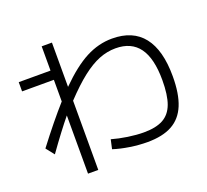

<svg xmlns="http://www.w3.org/2000/svg" viewBox="-124 -869 1112 1031"><g transform="rotate(-20 432.0 -354.0)"><path d="M377 -69.3 388.7 -122.1Q429.2 -110.4 478.8 -103Q528.3 -95.7 569.3 -95.7Q638.7 -95.7 679.7 -118.2Q720.7 -140.6 739.3 -190.7Q757.8 -240.7 757.8 -326.2Q757.8 -450.2 713.4 -511.2Q668.9 -572.3 579.1 -572.3Q531.2 -572.3 484.9 -554Q438.5 -535.6 386.2 -494.9Q334 -454.1 269.5 -385.7V9.8H210.9V-322.8Q155.8 -255.9 79.1 -148.4L42 -195.3Q135.7 -318.4 210.9 -402.8V-526.4H29.3V-579.1H210.9V-717.8H269.5V-464.8Q356.9 -552.2 429.7 -590.1Q502.4 -627.9 579.1 -627.9Q697.8 -627.9 757.6 -551.8Q817.4 -475.6 817.4 -326.2Q817.4 -226.1 791.5 -163.1Q765.6 -100.1 711.2 -70.1Q656.7 -40 569.3 -40Q522 -40 470.5 -47.9Q418.9 -55.7 377 -69.3Z"/></g></svg>

Font: Pretendard GOV Light
Style: Regular
Weight: 300
Designer: Base glyphs from Inter by Rasmus Andersson; Hangeul glyphs from Noto Sans CJK(Source Han Sans) by Jang Soo-young and Kan
Foundry: Kil Hyung-jin
Version: Version 1.309